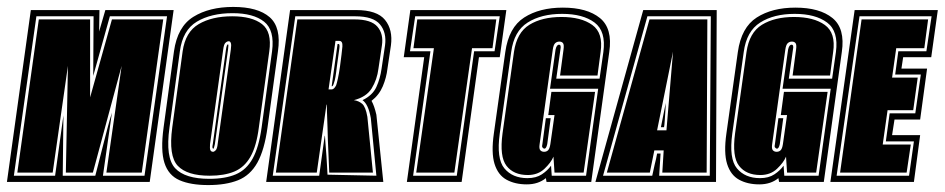

<svg xmlns="http://www.w3.org/2000/svg" viewBox="-48 -525 2726 554"><path d="M-28 0 41 -496H239L238 -434L256 -496H453L384 0ZM-8 -18H111L135 -192L133 -18H227L250 -108Q256 -131 262 -154.5Q268 -178 275 -200L249 -18H369L434 -478H269L221 -306L222 -478H57ZM2 -27 64 -469H212V-244L275 -469H423L361 -27H259L303 -335L220 -27H142L148 -335L104 -27Z M553 9Q502 9 470 -5Q438 -19 426.5 -55Q415 -91 424 -157L454 -377Q464 -448 510 -476.5Q556 -505 625 -505Q696 -505 730 -475.5Q764 -446 754 -377L724 -158Q715 -92 694.5 -55.5Q674 -19 639 -5Q604 9 553 9ZM556 -9Q602 -9 632.5 -22Q663 -35 681 -67.5Q699 -100 707 -158L737 -377Q745 -438 714 -462.5Q683 -487 623 -487Q561 -487 520 -462.5Q479 -438 471 -377L441 -157Q429 -70 457.5 -39.5Q486 -9 556 -9ZM557 -18Q492 -18 465 -46.5Q438 -75 449 -157L479 -377Q487 -433 525.5 -455.5Q564 -478 622 -478Q679 -478 708 -455.5Q737 -433 729 -377L699 -158Q692 -103 674.5 -72.5Q657 -42 628 -30Q599 -18 557 -18ZM567 -87Q570 -87 575 -92Q579 -98 580 -109L618 -382Q620 -396 618 -401Q616 -406 612 -406Q607 -406 602 -401Q598 -397 596 -382L558 -109Q557 -96 559 -92Q561 -87 567 -87ZM568 -96Q563 -96 566 -109L604 -382Q606 -397 610 -397Q612 -397 610 -382L572 -109Q569 -96 568 -96Z M720 0 789 -496H979Q1040 -496 1063 -467.5Q1086 -439 1080 -394L1070 -327Q1067 -301 1056.5 -276Q1046 -251 1024 -234Q1032 -220 1038 -194L1058 0ZM739 -18H873L889 -134Q890 -133 890 -127.5Q890 -122 891 -113L894 -74Q895 -62 895.5 -48.5Q896 -35 897 -21L1038 -18L1022 -184Q1015 -224 998 -236Q1027 -250 1038 -274Q1049 -298 1053 -327L1063 -394Q1068 -431 1048.5 -454.5Q1029 -478 977 -478H804ZM748 -27 810 -469H975Q1023 -469 1041 -448Q1059 -427 1054 -394L1044 -327Q1040 -295 1024.5 -270Q1009 -245 973 -236Q987 -234 997 -225.5Q1007 -217 1012 -188L1028 -27H902L898 -122Q898 -135 897 -158Q896 -181 895.5 -201Q895 -221 895 -223H894L866 -27ZM900 -267H909Q916 -267 922 -279Q924 -285 927 -298.5Q930 -312 933 -333Q936 -353 937.5 -368Q939 -383 940 -391Q941 -407 931 -407H920ZM909 -276 926 -398H929Q933 -398 931 -384L924 -333Q922 -315 920 -303.5Q918 -292 916 -287Q913 -276 910 -276Z M1126 0 1176 -360H1117L1136 -496H1413L1394 -360H1334L1284 0ZM1144 -18H1270L1320 -377H1379L1394 -478H1150L1135 -377H1194ZM1153 -27 1204 -386H1145L1156 -469H1384L1373 -386H1314L1263 -27Z M1472 7Q1438 7 1413.5 -6.5Q1389 -20 1379 -52Q1369 -84 1377 -140L1410 -375Q1420 -446 1464.5 -474.5Q1509 -503 1576 -503Q1646 -503 1683 -473Q1720 -443 1710 -375L1658 0H1529L1527 -11Q1505 7 1472 7ZM1474 -11Q1499 -11 1515.5 -22Q1532 -33 1542 -47L1544 -18H1643L1678 -269H1539L1555 -382Q1558 -396 1565 -396Q1572 -396 1569 -382L1557 -298H1682L1693 -375Q1701 -435 1667.5 -460Q1634 -485 1574 -485Q1514 -485 1474.5 -460Q1435 -435 1427 -375L1394 -140Q1384 -67 1407.5 -39Q1431 -11 1474 -11ZM1475 -20Q1434 -20 1413.5 -46.5Q1393 -73 1402 -140L1435 -375Q1443 -431 1479.5 -453.5Q1516 -476 1572 -476Q1629 -476 1661 -453Q1693 -430 1685 -375L1676 -307H1568L1578 -382Q1580 -396 1576.5 -400.5Q1573 -405 1566 -405Q1559 -405 1554 -400.5Q1549 -396 1547 -382L1509 -109Q1507 -96 1511 -91.5Q1515 -87 1522 -87Q1529 -87 1533.5 -91.5Q1538 -96 1540 -109L1552 -193H1534L1543 -260H1669L1636 -27H1552L1549 -73Q1542 -56 1523 -38Q1504 -20 1475 -20ZM1523 -96Q1520 -96 1518 -99Q1515 -100 1517 -109L1527 -184H1541L1531 -109Q1528 -96 1523 -96Z M1670 0 1808 -496H2020L2018 0ZM1692 -18H1834L1841 -50Q1843 -58 1845 -66.5Q1847 -75 1848 -82H1858L1854 -18H2000L2003 -478H1820ZM1703 -27 1826 -469H1993L1991 -27H1863L1867 -91H1840L1827 -27ZM1848 -149H1875L1894 -376ZM1859 -158 1873 -228Q1873 -222 1872 -206.5Q1871 -191 1870 -176.5Q1869 -162 1868 -158Z M2143 7Q2109 7 2084.5 -6.5Q2060 -20 2050 -52Q2040 -84 2048 -140L2081 -375Q2091 -446 2135.5 -474.5Q2180 -503 2247 -503Q2317 -503 2354 -473Q2391 -443 2381 -375L2329 0H2200L2198 -11Q2176 7 2143 7ZM2145 -11Q2170 -11 2186.5 -22Q2203 -33 2213 -47L2215 -18H2314L2349 -269H2210L2226 -382Q2229 -396 2236 -396Q2243 -396 2240 -382L2228 -298H2353L2364 -375Q2372 -435 2338.5 -460Q2305 -485 2245 -485Q2185 -485 2145.5 -460Q2106 -435 2098 -375L2065 -140Q2055 -67 2078.5 -39Q2102 -11 2145 -11ZM2146 -20Q2105 -20 2084.5 -46.5Q2064 -73 2073 -140L2106 -375Q2114 -431 2150.5 -453.5Q2187 -476 2243 -476Q2300 -476 2332 -453Q2364 -430 2356 -375L2347 -307H2239L2249 -382Q2251 -396 2247.5 -400.5Q2244 -405 2237 -405Q2230 -405 2225 -400.5Q2220 -396 2218 -382L2180 -109Q2178 -96 2182 -91.5Q2186 -87 2193 -87Q2200 -87 2204.5 -91.5Q2209 -96 2211 -109L2223 -193H2205L2214 -260H2340L2307 -27H2223L2220 -73Q2213 -56 2194 -38Q2175 -20 2146 -20ZM2194 -96Q2191 -96 2189 -99Q2186 -100 2188 -109L2198 -184H2212L2202 -109Q2199 -96 2194 -96Z M2348 0 2418 -496H2658L2639 -360H2558L2553 -327H2627L2607 -180H2533L2526 -135H2607L2589 0ZM2366 -18H2575L2589 -117H2508L2519 -198H2593L2609 -310H2535L2544 -377H2625L2640 -478H2432ZM2376 -27 2438 -469H2630L2619 -386H2538L2526 -301H2600L2587 -207H2513L2499 -108H2580L2568 -27Z"/></svg>

Font: Alumni Sans Collegiate One SC
Style: Italic
Weight: 400
Italic angle: -8°
Designer: Robert E. Leuschke
Foundry: Robert E. Leuschke
Version: Version 1.100